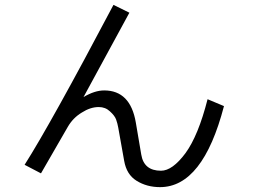

<svg xmlns="http://www.w3.org/2000/svg" viewBox="-20 -770 1040 789"><path d="M81.1 -92.8Q188.5 -261.7 446.3 -750Q467.8 -739.3 511.7 -717.8Q464.8 -630.9 323.2 -371.1Q369.1 -398.4 408.2 -398.4Q515.6 -398.4 538.1 -266.6Q545.9 -222.7 560.5 -134.8Q571.3 -68.4 641.6 -68.4Q688.5 -68.4 742.2 -140.6Q794.9 -212.9 833 -362.3Q855.5 -352.5 900.4 -334Q813.5 -1 637.7 -1Q583 -1 541 -27.3Q500 -52.7 490.2 -109.4Q482.4 -155.3 465.8 -246.1Q462.9 -262.7 457 -279.3Q451.2 -294.9 431.6 -312.5Q413.1 -330.1 385.7 -330.1Q351.6 -330.1 316.4 -307.6Q280.3 -286.1 258.8 -249Q221.7 -185.5 148.4 -57.6Q131.8 -66.4 81.1 -92.8Z"/></svg>

Font: Gothic A1
Style: Regular
Weight: 400
Designer: HanYang I&C Co.,Ltd.
Version: Version 2.50